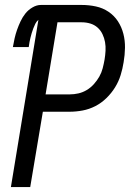

<svg xmlns="http://www.w3.org/2000/svg" viewBox="-20 -755 540 775"><path d="M24 0 135 -675Q127 -668 122.5 -659Q118 -650 114.5 -640.5Q111 -631 108 -621.5Q105 -612 103 -603Q101 -594 99 -584.5Q97 -575 96 -565H32Q35 -583 39 -600.5Q43 -618 49 -635Q55 -652 63 -669Q71 -686 82.5 -700.5Q94 -715 111 -725Q128 -735 145 -735H310Q339 -735 367 -729Q395 -723 418 -707.5Q441 -692 456 -669Q471 -646 478 -618.5Q485 -591 484.5 -562Q484 -533 479 -504Q475 -478 467 -452Q459 -426 444.5 -402.5Q430 -379 409.5 -359Q389 -339 364.5 -326.5Q340 -314 313.5 -309Q287 -304 261 -304H153L102 0ZM164 -374H261Q279 -374 296.5 -378Q314 -382 330 -391.5Q346 -401 359 -415.5Q372 -430 381 -446Q390 -462 394.5 -479.5Q399 -497 402 -514Q405 -532 406 -550Q407 -568 404 -585Q401 -602 393.5 -617.5Q386 -633 373.5 -644Q361 -655 344.5 -660Q328 -665 310 -665H212Z"/></svg>

Font: Iosevka Curly Oblique
Style: Regular
Weight: 400
Italic angle: -9°
Monospace: yes
Designer: Belleve Invis
Foundry: Belleve Invis
Version: Version 11.1.0; ttfautohint (v1.8.3)